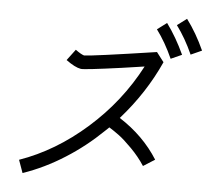

<svg xmlns="http://www.w3.org/2000/svg" viewBox="-59 -921 1117 1018"><g transform="rotate(5 500.0 -411.5)"><path d="M827.1 -638.7Q789.1 -723.6 741.2 -788.1L792 -826.2Q843.8 -755.9 885.7 -665ZM989.3 -696.3 930.7 -669.9Q892.6 -754.9 844.7 -819.3L895.5 -857.4Q948.2 -787.1 989.3 -696.3ZM319.3 -74.2Q211.9 -5.9 97.7 33.2L73.2 -35.2Q262.7 -101.6 427.7 -247.6Q592.8 -393.6 693.4 -585.9Q628.9 -576.2 574.2 -568.4Q377 -541 357.4 -543.9Q326.2 -548.8 278.3 -584L322.3 -642.6Q351.6 -621.1 368.2 -616.2Q413.1 -617.2 752 -668L791 -617.2Q714.8 -448.2 585.9 -302.7Q715.8 -219.7 792 -98.6L730.5 -59.6Q700.2 -106.4 658.2 -148.9Q616.2 -191.4 588.4 -211.9Q560.5 -232.4 535.2 -248Q524.4 -237.3 513.7 -227.5Q422.9 -139.6 319.3 -74.2Z"/></g></svg>

Font: irohakakuC Regular
Style: Regular
Weight: 400
Designer: [Source Han Sans]
Ryoko NISHIZUKA Ë•øÂ°öÊ∂ºÂ≠ê (kana & ideographs); Paul D. Hunt (Latin, Greek & Cyrillic); Wenlong ZHAN
Version: Version 1.001.20160904